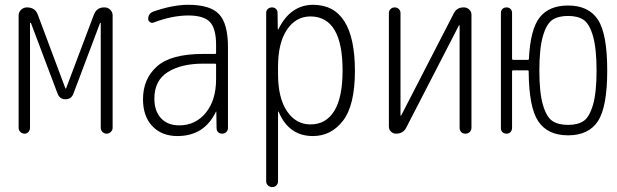

<svg xmlns="http://www.w3.org/2000/svg" viewBox="-20 -550 2540 790"><path d="M56.6 -24.4V-487.3Q56.6 -500 66.9 -509.8Q77.1 -519.5 90.8 -519.5Q125 -519.5 135.7 -489.3L249 -186.5Q249 -185.5 250 -185.5Q252 -185.5 252 -186.5L366.2 -489.3Q377.9 -520.5 410.2 -519.5Q423.8 -519.5 433.6 -509.8Q443.4 -500 443.4 -487.3V-24.4Q443.4 -14.6 436 -7.3Q428.7 0 418.9 0Q409.2 0 401.9 -6.8Q394.5 -13.7 394.5 -24.4V-455.1Q394.5 -456.1 393.6 -456.1Q391.6 -456.1 391.6 -455.1L282.2 -165Q273.4 -141.6 250 -141.6Q225.6 -141.6 216.8 -165L107.4 -455.1Q107.4 -456.1 105.5 -456.1Q104.5 -456.1 103.5 -455.1V-24.4Q103.5 -14.6 97.2 -7.3Q90.8 0 81.1 0Q71.3 0 64 -6.8Q56.6 -13.7 56.6 -24.4Z M815.4 -288.1Q725.6 -288.1 670.4 -253.4Q615.2 -218.8 615.2 -144.5Q615.2 -92.8 642.6 -63.5Q669.9 -34.2 717.8 -34.2Q784.2 -34.2 826.7 -85.9Q869.1 -137.7 869.1 -224.6V-283.2Q869.1 -288.1 864.3 -288.1ZM710 9.8Q645.5 9.8 606.9 -30.8Q568.4 -71.3 568.4 -141.6Q568.4 -225.6 626 -276.9Q683.6 -328.1 815.4 -328.1H864.3Q869.1 -328.1 869.1 -332V-365.2Q869.1 -432.6 843.8 -459.5Q818.4 -486.3 754.9 -486.3Q688.5 -486.3 611.3 -457Q604.5 -454.1 597.2 -459Q589.8 -463.9 589.8 -471.7Q589.8 -495.1 612.3 -502.9Q691.4 -530.3 754.9 -530.3Q844.7 -530.3 881.3 -491.7Q918 -453.1 918 -355.5V-23.4Q918 -13.7 911.1 -6.8Q904.3 0 894 0Q883.8 0 877.4 -6.3Q871.1 -12.7 871.1 -23.4L870.1 -89.8Q870.1 -90.8 869.1 -90.8Q868.2 -90.8 868.2 -89.8Q820.3 9.8 710 9.8Z M1124 -275.4V-245.1Q1124 -147.5 1160.6 -92.8Q1197.3 -38.1 1257.8 -38.1Q1321.3 -38.1 1355.5 -93.8Q1389.6 -149.4 1389.6 -259.8Q1389.6 -481.4 1257.8 -482.4Q1197.3 -482.4 1160.6 -427.7Q1124 -373 1124 -275.4ZM1075.2 195.3V-497.1Q1075.2 -506.8 1082 -513.2Q1088.9 -519.5 1099.1 -519.5Q1109.4 -519.5 1115.7 -513.2Q1122.1 -506.8 1122.1 -497.1L1123 -429.7Q1123 -428.7 1124 -428.7Q1126 -428.7 1126 -430.7Q1174.8 -529.3 1267.6 -530.3Q1439.5 -530.3 1440.4 -259.8Q1440.4 -117.2 1391.6 -53.7Q1342.8 9.8 1267.6 9.8Q1168.9 9.8 1127 -88.9Q1127 -90.8 1126 -90.8Q1124 -90.8 1124 -89.8V195.3Q1124 206.1 1117.2 212.9Q1110.4 219.7 1100.1 219.7Q1089.8 219.7 1082.5 212.9Q1075.2 206.1 1075.2 195.3Z M1609.4 0Q1597.7 0 1588.9 -8.3Q1580.1 -16.6 1580.1 -29.3V-496.1Q1580.1 -505.9 1586.9 -512.7Q1593.8 -519.5 1604 -519.5Q1614.3 -519.5 1621.1 -512.7Q1627.9 -505.9 1627.9 -496.1V-75.2Q1627.9 -74.2 1628.9 -74.2Q1630.9 -74.2 1630.9 -75.2L1846.7 -494.1Q1859.4 -520.5 1889.6 -519.5Q1901.4 -519.5 1910.6 -510.7Q1919.9 -502 1919.9 -490.2V-24.4Q1919.9 -14.6 1913.1 -7.3Q1906.2 0 1895 0Q1883.8 0 1877.4 -6.8Q1871.1 -13.7 1871.1 -24.4V-445.3Q1871.1 -446.3 1870.1 -446.3Q1868.2 -446.3 1868.2 -445.3L1652.3 -26.4Q1639.6 0 1609.4 0Z M2381.3 -468.3Q2357.4 -484.4 2317.4 -484.4Q2277.3 -484.4 2252.9 -468.3Q2228.5 -452.1 2213.9 -401.4Q2199.2 -350.6 2199.2 -259.8Q2199.2 -168.9 2213.9 -118.7Q2228.5 -68.4 2252.9 -52.2Q2277.3 -36.1 2317.4 -36.1Q2357.4 -36.1 2381.3 -52.2Q2405.3 -68.4 2419.9 -118.7Q2434.6 -168.9 2434.6 -259.8Q2434.6 -350.6 2419.9 -401.4Q2405.3 -452.1 2381.3 -468.3ZM2041 -23.4V-497.1Q2041 -506.8 2047.4 -513.2Q2053.7 -519.5 2064 -519.5Q2074.2 -519.5 2080.6 -513.2Q2086.9 -506.8 2086.9 -497.1V-308.6Q2086.9 -303.7 2091.8 -303.7H2151.4Q2156.2 -303.7 2156.2 -307.6Q2162.1 -429.7 2200.7 -478.5Q2239.3 -527.3 2317.4 -527.3Q2402.3 -527.3 2440.4 -468.8Q2478.5 -410.2 2478.5 -260.3Q2478.5 -110.4 2440.4 -51.8Q2402.3 6.8 2317.4 6.8Q2233.4 6.8 2194.8 -50.8Q2156.2 -108.4 2155.3 -255.9Q2155.3 -260.7 2150.4 -260.7H2091.8Q2086.9 -260.7 2086.9 -255.9V-23.4Q2086.9 -13.7 2080.6 -6.8Q2074.2 0 2064 0Q2053.7 0 2047.4 -6.3Q2041 -12.7 2041 -23.4Z"/></svg>

Font: Rounded-L Mgen+ 1m light
Style: Regular
Weight: 200
Designer: [Source Han Sans]
Ryoko NISHIZUKA  (kana & ideographs); Paul D. Hunt (Latin, Greek & Cyrillic); Wenlong ZHANG  (bopomofo
Version: Version 1.059.20150602